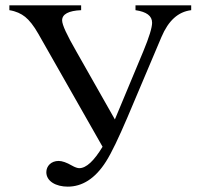

<svg xmlns="http://www.w3.org/2000/svg" viewBox="-20 -682 751 717"><path d="M694 -662H486V-644C527 -638 548 -623 548 -597C548 -579 537 -543 515 -490L409 -236L265 -490C230 -551 212 -589 212 -606C212 -629 236 -642 283 -644V-662H15V-644C40 -640 59 -631 74 -619C89 -607 106 -586 123 -556L363 -134C331 -81 302 -54 276 -54C270 -54 260 -57 248 -64C229 -75 212 -81 199 -81C171 -81 153 -62 153 -39C153 -5 189 15 233 15C286 15 335 -14 376 -79C397 -112 423 -167 456 -244L583 -544C609 -605 645 -638 694 -644Z"/></svg>

Font: XITS Math
Style: Regular
Weight: 400
Designer: MicroPress Inc., with final additions and corrections provided by Coen Hoffman, Elsevier (retired)
Version: Version 1.108